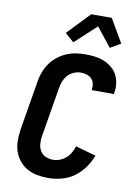

<svg xmlns="http://www.w3.org/2000/svg" viewBox="-104 -1048 809 1124"><g transform="rotate(10 300.0 -486.0)"><path d="M263 8Q229 8 196.5 2Q164 -4 137 -19.5Q110 -35 90 -59.5Q70 -84 60 -114Q50 -144 50 -177.5Q50 -211 55 -245L104 -538Q108 -566 118.5 -594Q129 -622 146.5 -647Q164 -672 188 -691Q212 -710 239.5 -722Q267 -734 296 -738.5Q325 -743 353 -743Q382 -743 410 -739.5Q438 -736 462.5 -726Q487 -716 508.5 -699Q530 -682 542.5 -659Q555 -636 559 -608Q563 -580 558 -552L557 -543H425V-547Q428 -565 424 -582.5Q420 -600 408 -611.5Q396 -623 379 -628Q362 -633 344 -633Q324 -633 303 -624Q282 -615 267.5 -598.5Q253 -582 245 -561.5Q237 -541 234 -520L185 -227Q181 -204 183 -180.5Q185 -157 196.5 -138.5Q208 -120 228.5 -111Q249 -102 272 -102Q292 -102 312 -109.5Q332 -117 348.5 -131.5Q365 -146 375.5 -164.5Q386 -183 392 -203L513 -169Q499 -131 474.5 -96.5Q450 -62 416 -37.5Q382 -13 341.5 -2.5Q301 8 263 8ZM270 -800 217 -846 345 -980H467L548 -841L486 -805L397 -917Z"/></g></svg>

Font: Iosevka Aile Extrabold
Style: Italic
Weight: 800
Italic angle: -9°
Designer: Belleve Invis
Foundry: Belleve Invis
Version: Version 31.1.0; ttfautohint (v1.8.4)